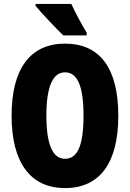

<svg xmlns="http://www.w3.org/2000/svg" viewBox="-20 -947 661 977"><path d="M343 -927H161V-917C187 -885 270 -797 302 -767H421V-781C403 -809 360 -888 343 -927ZM582 -358C582 -599 489 -725 311 -725C134 -725 39 -597 39 -359C39 -119 135 10 311 10C488 10 582 -118 582 -358ZM216 -358C216 -505 248 -579 311 -579C374 -579 405 -509 405 -358C405 -208 375 -139 311 -139C248 -139 216 -212 216 -358Z"/></svg>

Font: Noto Sans Thai ExtCond Blk
Style: Regular
Weight: 900
Width: 2
Designer: Monotype Design Team
Foundry: Monotype Imaging Inc.
Version: Version 2.002